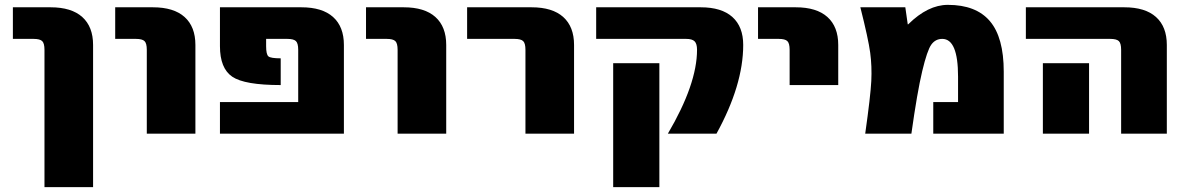

<svg xmlns="http://www.w3.org/2000/svg" viewBox="-20 -550 4879 790"><path d="M33 -390V-520H188Q274 -520 318.5 -480Q363 -440 363 -365V220H163V-345Q163 -372 153.5 -381Q144 -390 118 -390Z M454 -390V-520H609Q695 -520 739.5 -480Q784 -440 784 -365V0H584V-345Q584 -372 574.5 -381Q565 -390 539 -390Z M1395 0H885V-130H1207V-345Q1207 -372 1197.5 -381Q1188 -390 1162 -390H1075V-360Q1075 -326 1084.5 -318Q1094 -310 1135 -310V-200Q986 -200 935.5 -234.5Q885 -269 885 -360V-520H1220Q1306 -520 1350.5 -480Q1395 -440 1395 -365Z M1486 -390V-520H1641Q1727 -520 1771.5 -480Q1816 -440 1816 -365V0H1616V-345Q1616 -372 1606.5 -381Q1597 -390 1571 -390Z M1902 -390V-520H2167Q2253 -520 2297.5 -480Q2342 -440 2342 -365V0H2142V-345Q2142 -372 2132.5 -381Q2123 -390 2097 -390Z M2503 220V-290H2693V220ZM3038 -365Q3038 -200 2928 0H2728Q2848 -204 2848 -345Q2848 -370 2838 -380Q2828 -390 2803 -390H2433V-520H2863Q2949 -520 2993.5 -480Q3038 -440 3038 -365Z M3099 -390V-520H3254Q3340 -520 3384.5 -480Q3429 -440 3429 -365V-200H3229V-345Q3229 -372 3219.5 -381Q3210 -390 3184 -390Z M3715 -450H3717Q3798 -530 3880 -530Q3996 -530 4053 -463Q4110 -396 4110 -255V0H3820V-130H3922V-235Q3922 -390 3857 -390Q3829 -390 3812 -366.5Q3795 -343 3774.5 -257Q3754 -171 3730 0H3540Q3562 -156 3565 -216.5Q3568 -277 3560.5 -333Q3553 -389 3520 -520H3705Z M4461 -290V-190V0H4271V-190V-290ZM4201 -390V-520H4606Q4692 -520 4736.5 -480Q4781 -440 4781 -365V0H4593V-345Q4593 -372 4583.5 -381Q4574 -390 4548 -390Z"/></svg>

Font: M PLUS 1p Black
Style: Regular
Weight: 900
Version: Version 1.061